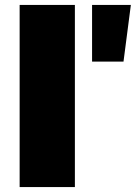

<svg xmlns="http://www.w3.org/2000/svg" viewBox="-20 -762 553 782"><path d="M60 -742H285V0H60ZM355 -742H513L483 -511H355Z"/></svg>

Font: Alexandria Black
Style: Regular
Weight: 900
Designer: Mohamed Gaber
Foundry: Kief Type Foundry
Version: Version 5.100